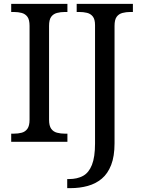

<svg xmlns="http://www.w3.org/2000/svg" viewBox="-20 -734 736 994"><path d="M38 0V-42H51Q74 -42 92.5 -47Q111 -52 122 -67.5Q133 -83 133 -114V-600Q133 -632 122 -647Q111 -662 92.5 -667Q74 -672 51 -672H38V-714H329V-672H316Q294 -672 275 -667Q256 -662 245 -647Q234 -632 234 -600V-114Q234 -83 245 -67.5Q256 -52 275 -47Q294 -42 316 -42H329V0ZM328 240V193H337Q380 193 410 176.5Q440 160 456 119.5Q472 79 472 9V-604Q472 -634 460.5 -648.5Q449 -663 430.5 -667.5Q412 -672 390 -672H377V-714H668V-672H655Q633 -672 614 -667Q595 -662 584 -647Q573 -632 573 -600V8Q573 75 555.5 120Q538 165 507 191Q476 217 434.5 228.5Q393 240 345 240Z"/></svg>

Font: Noto Serif Lao
Style: Regular
Weight: 400
Designer: Monotype Design Team
Foundry: Monotype Imaging Inc.
Version: Version 2.003